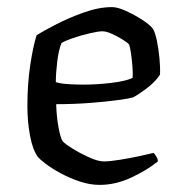

<svg xmlns="http://www.w3.org/2000/svg" viewBox="-20 -520 507 540"><path d="M260 0Q233 0 204.5 -9.5Q176 -19 151 -32.5Q126 -46 109 -59Q92 -72 87 -78Q72 -98 64.5 -138Q57 -178 57 -222Q57 -283 65 -336.5Q73 -390 83 -421Q102 -433 138 -451.5Q174 -470 216 -485Q258 -500 295 -500Q311 -500 335 -489Q359 -478 380.5 -464Q402 -450 410 -439Q416 -430 421 -406.5Q426 -383 428.5 -356Q431 -329 430 -310Q416 -289 392 -271Q368 -253 354 -246Q344 -243 311.5 -238.5Q279 -234 233.5 -230.5Q188 -227 138 -227Q139 -192 144.5 -162Q150 -132 156 -123Q163 -115 185 -101.5Q207 -88 231.5 -77Q256 -66 272 -66Q288 -66 316.5 -70.5Q345 -75 372.5 -81Q400 -87 412 -90Q415 -87 419.5 -80Q424 -73 424 -66Q393 -41 349 -20.5Q305 0 260 0ZM214 -282Q253 -282 294 -287Q335 -292 353 -301Q354 -314 352.5 -333Q351 -352 348.5 -369.5Q346 -387 343 -395Q340 -399 326 -408Q312 -417 295.5 -424.5Q279 -432 268 -432Q257 -432 233 -426.5Q209 -421 185.5 -413Q162 -405 153 -399Q145 -380 141 -347Q137 -314 137 -289Q149 -285 170.5 -283.5Q192 -282 214 -282Z"/></svg>

Font: Texturina Light
Style: Regular
Weight: 300
Designer: Guillermo Torres Carreño
Foundry: Omnibus-Type
Version: Version 1.002; ttfautohint (v1.8.3)